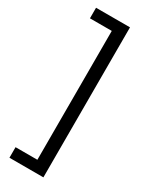

<svg xmlns="http://www.w3.org/2000/svg" viewBox="-223 -789 757 960"><g transform="rotate(30 155.5 -309.0)"><path d="M219 -742V124H23V63H149V-681H23V-742Z"/></g></svg>

Font: Alexandria Light
Style: Regular
Weight: 300
Designer: Mohamed Gaber
Foundry: Kief Type Foundry
Version: Version 5.100